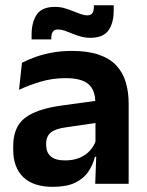

<svg xmlns="http://www.w3.org/2000/svg" viewBox="-20 -695 556 726"><path d="M466.5 0H340L344.5 -120L341 -131V-284.5L340.5 -306.5Q340.5 -354.5 314.2 -377Q288 -399.5 228.5 -399.5Q178 -399.5 133.8 -386.2Q89.5 -373 52 -355.5L63 -457.5Q85 -469 113.2 -479.2Q141.5 -489.5 176.5 -496Q211.5 -502.5 252 -502.5Q312 -502.5 353.5 -488.2Q395 -474 419.8 -447.5Q444.5 -421 455.5 -384.2Q466.5 -347.5 466.5 -303ZM179.5 11.5Q106.5 11.5 68.2 -25Q30 -61.5 30 -129V-143Q30 -214.5 74 -248.8Q118 -283 213.5 -296L352.5 -315L360 -232.5L232 -214Q190 -208.5 172.2 -194Q154.5 -179.5 154.5 -151.5V-146.5Q154.5 -119 171.8 -103.8Q189 -88.5 226 -88.5Q259 -88.5 282.5 -99Q306 -109.5 321.2 -126.8Q336.5 -144 343 -165.5L361 -102H339Q331 -70.5 313.2 -44.8Q295.5 -19 263.5 -3.8Q231.5 11.5 179.5 11.5ZM321.5 -552Q303.5 -552 286.8 -556.5Q270 -561 254.5 -567.5Q239 -574 225 -578.8Q211 -583.5 199.5 -583.5Q185.5 -583.5 179.8 -575.2Q174 -567 174 -550.5V-546H99.5V-564Q99.5 -611.5 119.2 -640.2Q139 -669 188 -669Q207 -669 224 -664Q241 -659 256.2 -652.8Q271.5 -646.5 285 -641.8Q298.5 -637 310 -637Q324 -637 329.5 -645.5Q335 -654 335 -670V-675H410V-655.5Q410 -608 390 -580Q370 -552 321.5 -552Z"/></svg>

Font: Anek Malayalam Medium SemiBold
Style: Regular
Weight: 600
Version: Version 1.003